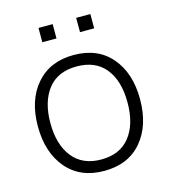

<svg xmlns="http://www.w3.org/2000/svg" viewBox="-110 -810 803 913"><g transform="rotate(-15 291.5 -354.0)"><path d="M291.5 -555.2Q410.2 -555.2 476.6 -477.1Q543 -398.9 543 -271Q543 -141.1 476.3 -63Q409.7 15.1 291.5 15.1Q173.3 15.1 106.7 -63.5Q40 -142.1 40 -271Q40 -399.9 107.4 -477.5Q174.8 -555.2 291.5 -555.2ZM101.6 -271Q101.6 -164.6 150.6 -102.8Q199.7 -41 291.5 -41Q384.3 -41 432.9 -103Q481.4 -165 481.4 -271Q481.4 -377.4 432.9 -438.2Q384.3 -499 291.5 -499Q197.8 -499 149.7 -437.3Q101.6 -375.5 101.6 -271ZM164.1 -652.3V-722.7H233.9V-652.3ZM349.6 -652.3V-722.7H419.4V-652.3Z"/></g></svg>

Font: Manrope Light
Style: Regular
Weight: 300
Designer: Mikhail Sharanda
Foundry: Mikhail Sharanda
Version: Version 4.505;FEAKit 1.0